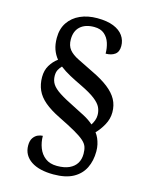

<svg xmlns="http://www.w3.org/2000/svg" viewBox="-128 -840 801 1034"><g transform="rotate(15 272.0 -323.0)"><path d="M272 114Q233 114 201.5 106.5Q170 99 147.5 84Q125 69 113 47.5Q101 26 101 -2Q101 -29 112 -44.5Q123 -60 137.5 -66Q152 -72 164 -72Q164 -37 176 -5.5Q188 26 213.5 45.5Q239 65 279 65Q320 65 347 52.5Q374 40 387.5 18Q401 -4 401 -35Q401 -57 395.5 -73.5Q390 -90 372 -106Q354 -122 319 -142Q284 -162 225 -191Q172 -217 139.5 -244.5Q107 -272 92.5 -304.5Q78 -337 78 -377Q78 -415 95 -443Q112 -471 137 -489Q119 -511 109.5 -538Q100 -565 100 -601Q100 -652 124 -687.5Q148 -723 189.5 -741.5Q231 -760 284 -760Q339 -760 375 -745.5Q411 -731 429 -705.5Q447 -680 447 -648Q447 -616 427.5 -601.5Q408 -587 376 -587Q376 -618 367 -646Q358 -674 337 -692Q316 -710 280 -710Q231 -710 203 -685Q175 -660 175 -613Q175 -578 192.5 -556.5Q210 -535 245 -518Q280 -501 330 -476Q387 -449 423 -421Q459 -393 476 -361.5Q493 -330 493 -291Q493 -254 474.5 -220.5Q456 -187 433 -164Q443 -151 449.5 -136Q456 -121 460 -103.5Q464 -86 464 -65Q464 -13 444 27.5Q424 68 382 91Q340 114 272 114ZM401 -199Q409 -211 414.5 -225.5Q420 -240 420 -256Q420 -279 410.5 -299Q401 -319 373.5 -340.5Q346 -362 292 -388Q256 -405 224.5 -422Q193 -439 167 -459Q157 -449 149.5 -435.5Q142 -422 142 -402Q142 -375 155 -355Q168 -335 199.5 -314.5Q231 -294 288 -266Q318 -251 347.5 -235.5Q377 -220 401 -199Z"/></g></svg>

Font: Noto Serif Telugu
Style: Regular
Weight: 400
Designer: Jelle Bosma - Monotype Design Team
Foundry: Monotype Imaging Inc.
Version: Version 2.003